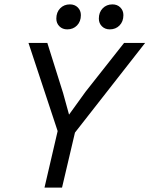

<svg xmlns="http://www.w3.org/2000/svg" viewBox="-20 -856 682 876"><path d="M287 -722Q265 -722 251 -736Q237 -750 237 -771Q237 -800 254.5 -818Q272 -836 299 -836Q321 -836 335 -822Q349 -808 349 -787Q349 -758 331.5 -740Q314 -722 287 -722ZM481 -722Q459 -722 445 -736Q431 -750 431 -771Q431 -800 448.5 -818Q466 -836 493 -836Q515 -836 529 -822Q543 -808 543 -787Q543 -758 525.5 -740Q508 -722 481 -722ZM183 0 243 -258 110 -660H196L268 -431L295 -333L370 -437L546 -660H642L322 -251L263 0Z"/></svg>

Font: Elaine Sans
Style: Italic
Weight: 400
Italic angle: -13°
Designer: Wei Huang
Foundry: Wei Huang
Version: Version 2.001;December 24, 2019;FontCreator 12.0.0.2547 64-b